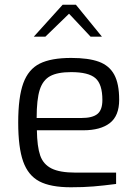

<svg xmlns="http://www.w3.org/2000/svg" viewBox="-20 -786 581 812"><path d="M57 -268Q57 -375 78.5 -434Q100 -493 148 -517Q196 -541 281 -541Q354 -541 398 -525Q442 -509 463 -470.5Q484 -432 484 -364Q484 -296 444.5 -265.5Q405 -235 332 -235H136Q137 -166 150 -128.5Q163 -91 198 -73.5Q233 -56 299 -56H471V-8Q417 -1 375 2.5Q333 6 280 6Q194 6 146.5 -19Q99 -44 78 -103Q57 -162 57 -268ZM325 -287Q371 -287 392 -304Q413 -321 413 -363Q413 -430 383.5 -455.5Q354 -481 281 -481Q223 -481 192 -464Q161 -447 148 -406Q135 -365 135 -287ZM245 -766H301L411 -631H363L272 -728L172 -631H123Z"/></svg>

Font: Exo
Style: Regular
Weight: 400
Designer: Natanael Gama
Foundry: Natanael Gama
Version: Version 1.500; ttfautohint (v1.6)